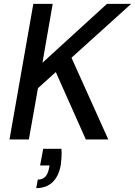

<svg xmlns="http://www.w3.org/2000/svg" viewBox="-20 -720 697 991"><path d="M29 0 152 -700H252L199 -396L532 -700H657L349 -422L539 0H423L268 -348L176 -265L129 0ZM167 251 175 207Q200 207 214 192Q228 177 233 148L236 134H187L203 48H297Q299 70 297.5 91Q296 112 294 130Q283 191 250.5 221Q218 251 167 251Z"/></svg>

Font: DM Sans 16pt Medium
Style: Italic
Weight: 500
Italic angle: -10°
Version: Version 4.004;gftools[0.9.30]